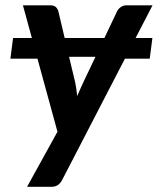

<svg xmlns="http://www.w3.org/2000/svg" viewBox="-20 -533 592 720"><path d="M488.5 -390.5 552 -513H453C446.3 -513 439.8 -510.9 433.5 -506.8C427.2 -502.6 422.3 -497.2 419 -490.5L371.5 -390.5H222.5L199 -490C197.3 -496.3 194.2 -501.8 189.8 -506.2C185.2 -510.8 178.5 -513 169.5 -513H66L99.5 -390.5H29L19 -313H120.5L195.5 -39L81.5 167.5H173C182.3 167.5 190.2 165.4 196.5 161.2C202.8 157.1 208.3 150.7 213 142L448.5 -313H541.5L551.5 -390.5ZM269.5 -173C267.8 -190 265.3 -207 262 -224L239 -320H338L292.5 -224.5C288.5 -215.8 284.6 -207.2 280.8 -198.8C276.9 -190.2 273.2 -181.7 269.5 -173Z"/></svg>

Font: Lato
Style: Bold Italic
Weight: 700
Italic angle: -7°
Designer: Lukasz Dziedzic
Foundry: tyPoland Lukasz Dziedzic
Version: Version 2.007; 2014-02-27